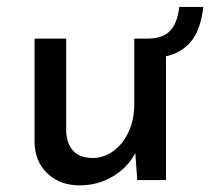

<svg xmlns="http://www.w3.org/2000/svg" viewBox="-20 -527 615 562"><path d="M465.8 -362.3V0H381.8L376 -79.1Q354.5 -37.1 310.5 -10.7Q266.6 15.6 212.9 15.6Q156.2 15.6 119.6 -18.6Q83 -52.7 81.1 -108.4V-414.1H173.8V-140.6Q175.8 -105.5 194.3 -85.4Q212.9 -65.4 250 -64.5Q284.2 -64.5 312 -85Q339.8 -105.5 356.4 -141.1Q373 -176.8 373 -220.7V-414.1H413.1Q455.1 -414.1 477.1 -436Q499 -458 504.9 -506.8H575.2Q567.4 -440.4 539.6 -406.2Q511.7 -372.1 465.8 -362.3Z"/></svg>

Font: Josefin Sans CFJ
Style: Regular
Weight: 400
Designer: Santiago Orozco
Foundry: Typemade
Version: Version 2.000